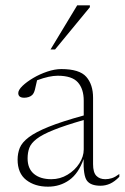

<svg xmlns="http://www.w3.org/2000/svg" viewBox="-20 -690 468 720"><path d="M357 6.5Q320 6.5 306 -12.5Q292 -31.5 293.5 -93.5Q274.5 -39.5 239.8 -14.8Q205 10 160 10Q110.5 10 78.2 -15.2Q46 -40.5 46 -91.5Q46 -115 54.2 -135.5Q62.5 -156 87.8 -175.2Q113 -194.5 162.5 -214.5Q212 -234.5 294 -257V-312.5Q294 -356.5 272 -381.2Q250 -406 196.5 -406Q181 -406 162.2 -402Q143.5 -398 119 -389Q114.5 -368 111 -354.2Q107.5 -340.5 101 -334Q96 -329 87.8 -326.2Q79.5 -323.5 71 -323.5Q48.5 -323.5 48.5 -341Q48.5 -352.5 64.2 -367.8Q80 -383 104.5 -397.5Q129 -412 157.2 -421.5Q185.5 -431 210 -431Q278 -431 303.5 -402Q329 -373 329 -323.5V-74.5Q329 -43.5 341.2 -30.8Q353.5 -18 375 -18Q387.5 -18 399.8 -22Q412 -26 427.5 -37.5V-27Q410 -9 392.8 -1.2Q375.5 6.5 357 6.5ZM83.5 -96Q83.5 -58 107.2 -38Q131 -18 172.5 -18Q205.5 -18 233.2 -34.8Q261 -51.5 277.5 -77.2Q294 -103 294 -129.5V-240Q223 -219.5 180.8 -202.5Q138.5 -185.5 117.5 -169.2Q96.5 -153 90 -135.5Q83.5 -118 83.5 -96ZM169.5 -504.5 269.5 -670H317V-663L186.5 -504.5Z"/></svg>

Font: Newsreader 16pt ExtraLight
Style: Regular
Weight: 275
Designer: Hugues Gentile
Foundry: Production Type
Version: Version 1.003; ttfautohint (v1.8.3)